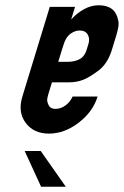

<svg xmlns="http://www.w3.org/2000/svg" viewBox="-20 -704 471 730"><path d="M429 -628C421.8 -665.3 397.2 -684 355.2 -684C336.5 -684 318.2 -679.2 300.2 -669.5C282.3 -659.8 265.7 -646.7 250.6 -630L265.3 -678H169.3L65.1 -337C53 -297.7 57.2 -264.3 77.5 -237C97.8 -209.7 127.3 -196 166 -196C205.3 -196 243 -209.8 279.1 -237.5C315.3 -265.2 339.2 -298.3 351.1 -337H256.1C249.8 -323 240.7 -311.7 228.7 -303C216.7 -294.3 204 -290 190.7 -290C178 -290 169.5 -294.7 165 -304C160.5 -313.3 158.7 -321 159.5 -327C160.3 -333 162.2 -340.7 165 -350L177.6 -391H241.6C261.6 -391 279.7 -394.2 296 -400.5C312.3 -406.8 331.9 -418.7 354.8 -436C377.8 -453.3 394.7 -479.7 405.5 -515L422 -569C425.7 -581 428.3 -591.8 429.9 -601.5C431.6 -611.2 431.3 -620 429 -628ZM309.2 -514C304.1 -497.3 295.2 -485.7 282.5 -479C269.8 -472.3 254.8 -469 237.4 -469H201.4L215.5 -515C216.9 -519.7 219.5 -527.5 223.2 -538.5C226.9 -549.5 231.6 -558.5 237.4 -565.5C243.2 -572.5 250.3 -578 258.5 -582C266.7 -586 274.8 -588 282.8 -588C297.5 -588 307.7 -582.8 313.6 -572.5C319.4 -562.2 320.4 -550.7 316.5 -538ZM134.8 -130H73.8L136.2 6H230.2Z"/></svg>

Font: Din Kursivschrift
Style: Condensed Italic Polish
Weight: 400
Version: Version 1.07